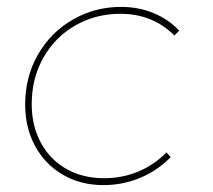

<svg xmlns="http://www.w3.org/2000/svg" viewBox="-20 -537 617 557"><path d="M53 -234Q53 -314 90 -378.5Q127 -443 191 -480Q255 -517 331 -517Q382 -517 425.5 -499Q469 -481 500 -448L486 -434Q423 -497 329 -497Q258 -497 199 -463.5Q140 -430 106 -370Q72 -310 72 -235Q72 -172 98.5 -123Q125 -74 172.5 -47Q220 -20 282 -20Q335 -20 381.5 -39.5Q428 -59 463 -95L475 -81Q437 -42 386.5 -21Q336 0 280 0Q214 0 162.5 -30Q111 -60 82 -113Q53 -166 53 -234Z"/></svg>

Font: Gontserrat Thin
Style: Italic
Weight: 250
Italic angle: -11.3°
Designer: Julieta Ulanovsky
Foundry: Julieta Ulanovsky
Version: Version 6.001